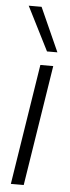

<svg xmlns="http://www.w3.org/2000/svg" viewBox="-56 -819 307 847"><g transform="rotate(5 98.0 -395.0)"><path d="M83 0H26L110 -534H167ZM134 -596 36 -790H93L180 -596Z"/></g></svg>

Font: Georama ExtraCondensed Thin Light
Style: Italic
Weight: 300
Italic angle: -9°
Version: Version 1.001